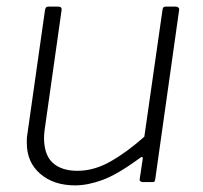

<svg xmlns="http://www.w3.org/2000/svg" viewBox="-20 -550 613 580"><path d="M207 10Q142 10 101.5 -25Q61 -60 61 -118Q61 -123 61 -128.5Q61 -134 62 -140L116 -520Q117 -526 119.5 -528Q122 -530 126 -530H156Q162 -530 164.5 -527Q167 -524 166 -519L115 -159Q114 -152 113.5 -146Q113 -140 113 -134Q113 -82 139.5 -58Q166 -34 214 -34Q264 -34 313.5 -62Q363 -90 416 -137L471 -521Q472 -527 474.5 -528.5Q477 -530 481 -530H511Q516 -530 519 -527Q522 -524 521 -519L449 -9Q448 -4 447 -2Q446 0 440 0H411Q407 0 404 -2.5Q401 -5 402 -9L411 -69Q412 -74 410 -75.5Q408 -77 403 -73Q335 -23 290 -6.5Q245 10 207 10Z"/></svg>

Font: Libre Franklin Thin ExtraLight
Style: Italic
Weight: 250
Italic angle: -8°
Version: Version 3.000